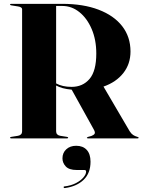

<svg xmlns="http://www.w3.org/2000/svg" viewBox="-20 -720 742 999"><path d="M659 -452Q659 -387.5 621.8 -340Q584.5 -292.5 518.5 -269.5L654.5 -37.5Q663 -24 672.5 -17.8Q682 -11.5 694.5 -8Q701.5 -6 701.5 -3.5Q701.5 0 696 0H437.5Q432 0 432 -3.5Q432 -5 439 -8L455.5 -12.5Q468.5 -17.5 472.5 -24.5Q476.5 -31.5 467 -48L353 -253.5Q326.5 -256 307 -261.2Q287.5 -266.5 272 -275V-37Q272 -17.5 293 -13.5L327.5 -8Q334.5 -7 334.5 -3.5Q334.5 0 329 0H38Q32.5 0 32.5 -3.5Q32.5 -7 39.5 -8L74 -13.5Q95 -17.5 95 -37V-672Q95 -683 74 -686.5L39.5 -692Q32.5 -693 32.5 -696.5Q32.5 -700 38 -700H303.5Q413.5 -700 493.2 -669.5Q573 -639 616 -583.5Q659 -528 659 -452ZM272 -689V-286Q304.5 -268 352.5 -268Q410.5 -268 445.8 -309.2Q481 -350.5 481 -441.5Q481 -513 457 -569Q433 -625 393 -657Q353 -689 304.5 -689ZM379 164.5Q339.5 164.5 322.2 146Q305 127.5 305 104Q305 75 324.8 56.8Q344.5 38.5 376.5 38.5Q411.5 38.5 431.2 59.8Q451 81 451 121.5Q451 181 415.2 215.5Q379.5 250 318 258.5Q312 259.5 311.5 255Q310 250.5 315 250Q349.5 246 375 232.8Q400.5 219.5 414.2 203Q428 186.5 428 173.5Q428 164.5 419.5 164.5Z"/></svg>

Font: Fraunces 144pt
Style: Bold
Weight: 700
Version: Version 1.000;[b76b70a41]